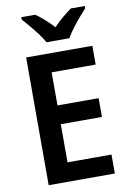

<svg xmlns="http://www.w3.org/2000/svg" viewBox="-101 -997 708 1057"><g transform="rotate(-10 253.5 -468.5)"><path d="M453 0H83V-714H453V-609H207V-424H437V-319H207V-106H453ZM208 -777Q196 -799 176 -826Q156 -853 134 -879Q112 -905 95 -924V-937H173Q196 -921 221.5 -898.5Q247 -876 271 -850Q297 -877 322 -898Q347 -919 372 -937H450V-924Q433 -906 411 -880Q389 -854 368.5 -826.5Q348 -799 336 -777Z"/></g></svg>

Font: Noto Sans SemiCondensed SemiBold
Style: Regular
Weight: 600
Width: 4
Designer: Monotype Design Team
Foundry: Monotype Imaging Inc.
Version: Version 2.013; ttfautohint (v1.8.4.7-5d5b)